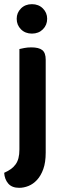

<svg xmlns="http://www.w3.org/2000/svg" viewBox="-21 -705 307 920"><path d="M-1 123Q17 115 30.5 105.5Q44 96 53.5 83Q63 70 67.5 52.5Q72 35 72 11V-470Q80 -472 95.5 -475Q111 -478 129 -478Q165 -478 181.5 -465Q198 -452 198 -419V26Q198 73 186.5 105Q175 137 156.5 157Q138 177 115.5 186Q93 195 71 195Q36 195 18.5 174.5Q1 154 -1 123ZM59 -615Q59 -644 79.5 -664.5Q100 -685 132 -685Q164 -685 184.5 -664.5Q205 -644 205 -615Q205 -585 184.5 -564.5Q164 -544 132 -544Q100 -544 79.5 -564.5Q59 -585 59 -615Z"/></svg>

Font: Baloo Bhai 2 SemiBold
Style: Regular
Weight: 600
Designer: Supriya Tembe, Noopur Datye and Ek Type
Foundry: Ek Type
Version: Version 1.640;PS 1.000;hotconv 16.6.51;makeotf.lib2.5.65220;